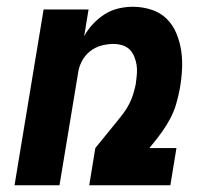

<svg xmlns="http://www.w3.org/2000/svg" viewBox="-20 -548 640 568"><path d="M23 0 109 -520H242L229 -441Q240 -461 255.5 -477.5Q271 -494 290 -506Q309 -518 330.5 -523Q352 -528 373 -528Q401 -528 427.5 -519.5Q454 -511 472.5 -493Q491 -475 501.5 -450Q512 -425 516 -398Q520 -371 518.5 -342.5Q517 -314 512 -286Q508 -264 501.5 -241.5Q495 -219 484 -198Q473 -177 459 -157.5Q445 -138 430 -120L422 -110H502L484 0H244L262 -110L327 -190Q337 -202 346.5 -215Q356 -228 363 -242Q370 -256 374.5 -271Q379 -286 382 -301V-303Q384 -317 385 -330.5Q386 -344 384 -356.5Q382 -369 377 -381Q372 -393 363.5 -401.5Q355 -410 342 -414Q329 -418 316 -418Q298 -418 279.5 -413Q261 -408 246 -396Q231 -384 222 -366.5Q213 -349 211 -332L156 0Z"/></svg>

Font: Iosevka Extrabold Extended
Style: Italic
Weight: 800
Width: 7
Italic angle: -9°
Monospace: yes
Designer: Belleve Invis
Foundry: Belleve Invis
Version: Version 32.5.0; ttfautohint (v1.8.4)